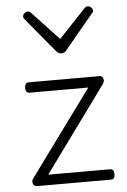

<svg xmlns="http://www.w3.org/2000/svg" viewBox="-57 -881 610 922"><g transform="rotate(-5 247.5 -419.5)"><path d="M86 0Q68 0 64.5 -13.5Q61 -27 67 -36L370 -450H88Q78 -450 73 -455.5Q68 -461 68 -475Q68 -488 73 -494Q78 -500 88 -500H427Q437 -500 442 -494Q447 -488 447.5 -479.5Q448 -471 442 -462L142 -50H439Q449 -50 454 -44Q459 -38 459 -23Q459 -11 454 -5.5Q449 0 439 0ZM401 -839Q409 -839 417 -832Q425 -825 425 -816Q425 -814 424 -810.5Q423 -807 419 -804L281 -638Q277 -632 271 -628.5Q265 -625 256 -625Q247 -625 241.5 -628.5Q236 -632 231 -638L93 -804Q90 -807 89 -810.5Q88 -814 88 -816Q88 -825 95.5 -832Q103 -839 111 -839Q116 -839 120 -837Q124 -835 128 -831L256 -694L385 -831Q389 -835 392.5 -837Q396 -839 401 -839Z"/></g></svg>

Font: Playwrite FR Moderne ExtraLight
Style: Regular
Weight: 250
Version: Version 1.002